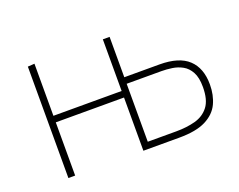

<svg xmlns="http://www.w3.org/2000/svg" viewBox="-86 -648 997 800"><g transform="rotate(-20 413.0 -248.0)"><path d="M95 0V-494L125 -496V-265H427.5V-494H457.5V-315H613.5Q700 -315 741.2 -276.2Q782.5 -237.5 782.5 -165Q782.5 -118 765 -80.8Q747.5 -43.5 704.8 -21.8Q662 0 586.5 0H427.5V-236H125V0ZM457.5 -29H584Q630.5 -29 668.5 -39.2Q706.5 -49.5 729 -78.8Q751.5 -108 751.5 -165Q751.5 -207 738.2 -231.2Q725 -255.5 703.8 -267.2Q682.5 -279 658 -282.5Q633.5 -286 611.5 -286H457.5Z"/></g></svg>

Font: Heraclito Thin
Style: Regular
Weight: 100
Designer: Kostas Bartsokas (font) & Cristiano Sobral (main changes)
Foundry: Kostas Bartsokas (font) & Cristiano Sobral (main changes)
Version: Version 1.00;July 8, 2020;FontCreator 13.0.0.2655 64-bit